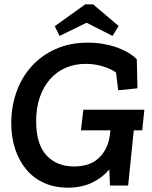

<svg xmlns="http://www.w3.org/2000/svg" viewBox="-20 -857 703 887"><path d="M598 -255 572 0H488L485 -74Q453 -36 405 -13Q357 10 293 10Q232 10 183.5 -12Q135 -34 101.5 -74Q68 -114 50 -168.5Q32 -223 32 -288Q32 -363 55.5 -430.5Q79 -498 124.5 -549Q170 -600 236 -630Q302 -660 386 -660Q423 -660 457.5 -654Q492 -648 521 -637.5Q550 -627 573.5 -613Q597 -599 612 -583L615 -449L526 -440L516 -522Q493 -539 455 -550.5Q417 -562 376 -562Q326 -562 284 -544Q242 -526 211.5 -491.5Q181 -457 164 -408Q147 -359 147 -297Q147 -191 194.5 -139.5Q242 -88 322 -88Q396 -88 437 -127.5Q478 -167 487 -229L490 -255H354L365 -350H647L637 -255ZM528 -737 500 -691 380 -752 255 -691 233 -736 374 -837H410Z"/></svg>

Font: Zilla Slab SemiBold
Style: Regular
Weight: 600
Designer: Typotheque.com
Foundry: Typotheque type foundry
Version: Version 1.0; 2017